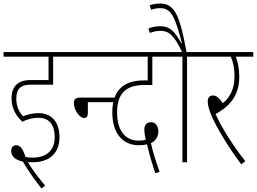

<svg xmlns="http://www.w3.org/2000/svg" viewBox="-20 -916 1450 1084"><path d="M199 -251C252 -251 289 -217 289 -142C289 -65 240 -26 164 -26C151 -26 138 -27 124 -30C109 -77 94 -96 71 -96C53 -96 43 -82 43 -63C43 -35 68 -11 109 -4C137 45 174 97 214 148L235 132C198 89 161 39 137 -1C148 0 158 0 166 0C253 0 316 -46 316 -142C316 -222 275 -277 199 -277C166 -277 139 -271 111 -260C92 -277 72 -312 72 -357C72 -423 105 -438 155 -438H280V-596H365V-622H0V-596H254V-464H152C82 -464 45 -429 45 -360C45 -301 75 -257 106 -229C139 -245 168 -251 199 -251Z M358 -596H598V-622H358ZM455 -250C468 -250 476 -259 476 -279V-339H629V-365H430C406 -365 397 -353 397 -334C397 -296 428 -250 455 -250Z M857 62 881 54C862 0 844 -53 832 -108C859 -120 874 -146 874 -173C874 -203 859 -226 833 -226C807 -226 795 -210 795 -184C795 -165 799 -145 803 -127C792 -124 779 -122 763 -122C689 -122 641 -176 641 -282C641 -391 694 -436 795 -436H840V-596H940V-622H560V-596H814V-462H792C678 -462 614 -406 614 -282C614 -163 673 -96 764 -96C783 -96 799 -98 810 -101C823 -45 838 6 857 62Z M1036 -596H1125V-622H1033C995 -833 965 -896 884 -896C862 -896 845 -893 825 -886L833 -861C848 -866 865 -870 885 -870C951 -870 971 -809 1007 -672L1004 -671C966 -740 939 -768 884 -768C860 -768 833 -762 818 -755L826 -730C844 -737 863 -742 887 -742C927 -742 962 -723 1008 -622H934V-596H1010V0H1036Z M1365 -6C1303 -84 1237 -184 1197 -272C1268 -311 1331 -369 1331 -482C1331 -526 1323 -566 1311 -596H1410V-622H1113V-596H1283C1295 -570 1304 -534 1304 -484C1304 -412 1276 -363 1238 -334C1219 -361 1202 -377 1182 -377C1164 -377 1153 -364 1153 -345C1153 -323 1157 -302 1179 -252C1204 -196 1263 -94 1342 12Z"/></svg>

Font: Noto Sans Devanagari ExtraCondensed Thin
Style: Regular
Weight: 100
Width: 2
Designer: Jelle Bosma - Monotype Design Team
Foundry: Monotype Imaging Inc.
Version: Version 2.004